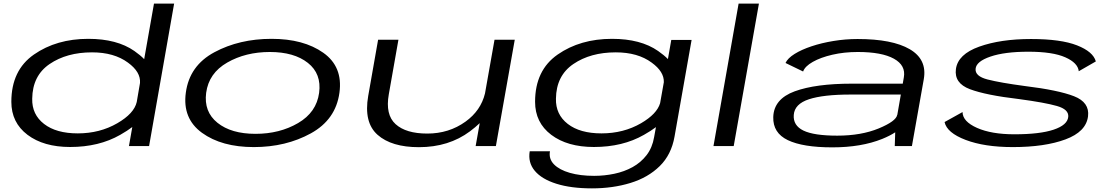

<svg xmlns="http://www.w3.org/2000/svg" viewBox="-20 -805 6142 1058"><path d="M690.5 0 709 -105Q682 -84.5 642.5 -62Q525.5 5 366.5 5Q220.5 5 131.5 -62.2Q42.5 -129.5 42.5 -244Q42.5 -418 167 -504.5Q291.5 -591 466.5 -591Q624.5 -591 720.5 -524Q754 -500.5 774.5 -479L828.5 -785H939.5L801.5 0ZM733.5 -243 751.5 -348Q756 -408.5 685 -460Q608.5 -516.5 487 -516.5Q348 -516.5 253.5 -452.2Q159 -388 157.5 -261Q155.5 -174 222.8 -122Q290 -70 408.5 -70Q530 -70 626.5 -126Q719 -179.5 733.5 -243Z M1378.5 5.5Q1201.5 5.5 1093 -73.2Q984.5 -152 1004 -294.5Q1024 -443.5 1161.5 -517.2Q1299 -591 1476.5 -591Q1653 -591 1761.5 -514.2Q1870 -437.5 1850.5 -294.5Q1830.5 -146 1693 -70.2Q1555.5 5.5 1378.5 5.5ZM1388 -67.5Q1521 -67.5 1622.5 -126.8Q1724 -186 1738.5 -293.5Q1752.5 -398.5 1676.5 -458.5Q1600.5 -518.5 1467 -518.5Q1333.5 -518.5 1232 -460.2Q1130.5 -402 1116 -293.5Q1102.5 -189.5 1178.2 -128.5Q1254 -67.5 1388 -67.5Z M2601 0 2623.5 -126.5Q2600 -104 2570 -81.5Q2453 6 2288.5 6Q2137.5 6 2060.5 -62.2Q1983.5 -130.5 2009 -276.5L2063.5 -586H2175.5L2122.5 -285.5Q2102.5 -173 2159.8 -121Q2217 -69 2334.5 -69Q2454 -69 2545.5 -135Q2629.5 -195.5 2652.5 -290L2705 -586H2816.5L2712.5 0Z M3242 233Q3126.5 233 3045.8 207.5Q2965 182 2926.8 136.2Q2888.5 90.5 2899 28.5H3010.5Q3003 70.5 3032.8 100.8Q3062.5 131 3120 147.5Q3177.5 164 3254 164Q3310.5 164 3365.2 152.5Q3420 141 3465.8 115.8Q3511.5 90.5 3543 49.8Q3574.5 9 3584.5 -49.5L3594.5 -104.5Q3567.5 -84 3528.5 -62Q3411.5 5 3252.5 5Q3106.5 5 3017.5 -62.2Q2928.5 -129.5 2928.5 -244Q2928.5 -418 3053 -504.5Q3177.5 -591 3352.5 -591Q3510.5 -591 3606.5 -524Q3639.5 -501 3660.5 -479.5L3679 -585H3791L3697 -52.5Q3679.5 47.5 3615.2 110.5Q3551 173.5 3454 203.2Q3357 233 3242 233ZM3638 -352Q3640 -410 3571 -460Q3494.5 -516.5 3373 -516.5Q3234 -516.5 3139.5 -452.2Q3045 -388 3043.5 -261Q3041.5 -174 3108.8 -122Q3176 -70 3294.5 -70Q3416 -70 3512.5 -126Q3600 -177 3617.5 -236.5Z M3911.5 0 4050 -785H4162L4023 0Z M4910.5 0 4913 -76Q4884.5 -57 4841.5 -39.5Q4726 7 4566.5 7Q4404 7 4321.2 -32.8Q4238.5 -72.5 4241 -160Q4244 -259.5 4359.2 -301.8Q4474.5 -344 4674 -344H4954.5L4960.5 -378.5Q4972.5 -444.5 4905.8 -481.5Q4839 -518.5 4706.5 -518.5Q4631.5 -518.5 4566.8 -503.5Q4502 -488.5 4458.8 -464Q4415.5 -439.5 4405.5 -411L4308.5 -458Q4320.5 -484 4358.5 -507.8Q4396.5 -531.5 4452 -550Q4507.5 -568.5 4573 -579.2Q4638.5 -590 4705.5 -590Q4897 -590 4993.2 -533.8Q5089.5 -477.5 5070.5 -369L5005 0ZM4924.5 -172 4944 -284H4667Q4516.5 -284 4437.5 -258Q4358.5 -232 4354 -172Q4349.5 -113.5 4407.2 -85.5Q4465 -57.5 4593.5 -57.5Q4725.5 -57.5 4821.8 -97.2Q4918 -137 4924 -172Z M5561 5.5Q5405 5.5 5301.2 -34Q5197.5 -73.5 5185 -132.5L5284 -187.5Q5284.5 -135.5 5364 -100.2Q5443.5 -65 5569.5 -65Q5710 -65 5786 -90.5Q5862 -116 5866.5 -161Q5870.5 -202 5804 -221Q5737.5 -240 5595.5 -259Q5412.5 -280.5 5324.8 -313.5Q5237 -346.5 5247.5 -424.5Q5258.5 -506 5376 -548Q5493.5 -590 5661 -590Q5826 -590 5915 -555Q6004 -520 6018.5 -466.5L5924.5 -412.5Q5919.5 -458.5 5850.2 -489.2Q5781 -520 5647 -520Q5516 -520 5437.8 -493.2Q5359.5 -466.5 5356 -426Q5352 -385 5422 -367Q5492 -349 5627 -331Q5811.5 -308.5 5898.2 -274.8Q5985 -241 5975.5 -164Q5965 -79 5851 -36.8Q5737 5.5 5561 5.5Z"/></svg>

Font: Anybody UltraExpanded Regular
Style: Italic
Weight: 400
Width: 9
Italic angle: -10°
Designer: Tyler Finck
Foundry: Etcetera Type Company
Version: Version 1.010; ttfautohint (v1.8.3) -l 8 -r 50 -G 200 -x 14 